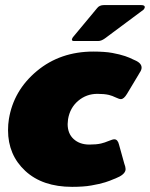

<svg xmlns="http://www.w3.org/2000/svg" viewBox="-20 -720 591 757"><path d="M271.7 -558.3Q263.3 -558.3 263.3 -564.2Q264.2 -565 264.2 -565.8Q264.2 -570 268.3 -574.2L362.5 -687.5Q371.7 -700 390 -700H535.8Q550.8 -700 550.8 -692.5V-690.8Q549.2 -685 545.8 -681.7L393.3 -568.3Q379.2 -558.3 367.5 -558.3ZM11.7 -206.7Q11.7 -230 15 -250Q33.3 -363.3 125.4 -440Q217.5 -516.7 348.3 -516.7Q369.2 -516.7 388.3 -515.4Q407.5 -514.2 422.9 -511.3Q438.3 -508.3 450.4 -505.4Q462.5 -502.5 473.3 -498.8Q484.2 -495 490 -492.5Q495.8 -490 502.5 -486.7Q509.2 -483.3 510 -483.3Q538.3 -471.7 538.3 -453.3Q538.3 -448.3 536.2 -443.3Q534.2 -438.3 530.4 -432.9Q526.7 -427.5 525.8 -425L480.8 -350Q468.3 -329.2 456.7 -329.2Q450 -329.2 436.2 -335.8Q422.5 -342.5 409.2 -345.8Q390.8 -350 364.2 -350Q320.8 -350 288.3 -322.5Q255.8 -295 248.3 -250Q246.7 -236.7 246.7 -230.8Q246.7 -193.3 270.4 -171.7Q294.2 -150 332.5 -150Q360 -150 378.3 -154.2Q392.5 -157.5 408.3 -164.2Q424.2 -170.8 430.8 -170.8Q444.2 -170.8 449.2 -150L470 -75Q475 -61.7 475 -55V-50Q471.7 -30.8 435.8 -16.7Q435 -16.7 427.1 -13.3Q419.2 -10 412.9 -7.5Q406.7 -5 394.6 -1.2Q382.5 2.5 369.6 5.4Q356.7 8.3 340.4 11.2Q324.2 14.2 304.6 15.4Q285 16.7 264.2 16.7Q147.5 16.7 79.6 -46.2Q11.7 -109.2 11.7 -206.7Z"/></svg>

Font: BoonTook Mon
Style: Italic
Weight: 400
Italic angle: -9°
Designer: Sungsit Sawaiwan
Foundry: FontUni
Version: Version 3.0